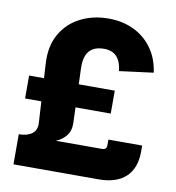

<svg xmlns="http://www.w3.org/2000/svg" viewBox="-82 -813 810 886"><g transform="rotate(10 322.5 -369.5)"><path d="M40.5 -117.7V-141.1Q79.6 -141.1 102.1 -158.2Q124.5 -175.3 122.1 -209L106 -481Q100.6 -563.5 132.8 -620.8Q165 -678.2 223.9 -708.5Q282.7 -738.8 356.4 -738.8Q422.4 -738.8 475.1 -713.4Q527.8 -688 561.5 -640.9Q595.2 -593.8 604 -528.8L444.8 -508.3Q439.9 -553.7 418.7 -575.7Q397.5 -597.7 359.4 -597.7Q328.1 -597.7 307.6 -585.7Q287.1 -573.7 277.8 -549.8Q268.6 -525.9 270 -490.2L278.8 -237.8Q280.3 -199.2 261.2 -175.8Q242.2 -152.3 211.7 -140.1Q181.2 -127.9 147.2 -123Q113.3 -118.2 84.5 -117.9Q55.7 -117.7 40.5 -117.7ZM40 0V-141.1H430.7Q441.4 -141.1 446.5 -146.5Q451.7 -151.9 451.7 -162.1V-188.5H609.9V-159.7Q609.9 -82.5 566.2 -41.3Q522.5 0 439 0ZM40 -308.6V-416H441.4V-308.6Z"/></g></svg>

Font: Inter 17pt ExtraBold
Style: Regular
Weight: 800
Version: Version 4.001;git-66647c0bb